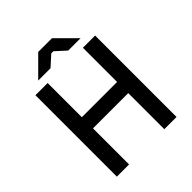

<svg xmlns="http://www.w3.org/2000/svg" viewBox="-235 -1020 1167 1167"><g transform="rotate(-45 348.0 -437.0)"><path d="M166 -751H272L339 -812H357L424 -751H530L407 -874H289ZM91 0H196V-310H499V0H604V-700H499V-406H196V-700H91Z"/></g></svg>

Font: Fixel Text Medium
Style: Regular
Weight: 500
Width: 4
Designer: AlfaBravo + MacPaw
Foundry: Kyrylo Tkachov, Marchela Mozhyna, Serhii Makarenko, Maria Weinstein, Zakhar Kryvoshyya
Version: Version 1.211